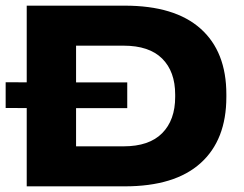

<svg xmlns="http://www.w3.org/2000/svg" viewBox="-20 -659 864 679"><path d="M0 -277V-368L430 -367.5V-276.5ZM204.5 0V-141.5H417Q507.5 -141.5 553.5 -188Q599.5 -234.5 599.5 -316V-324.5Q599.5 -406 553.5 -451.8Q507.5 -497.5 417 -497.5H203.5V-639H421Q598 -639 689.2 -557.8Q780.5 -476.5 780.5 -325.5V-316Q780.5 -164 689.2 -82Q598 0 421 0ZM74.5 0V-639H249V0Z"/></svg>

Font: Anek Latin Expanded
Style: Bold
Weight: 700
Width: 7
Designer: Yesha Goshar
Foundry: Ek Type
Version: Version 1.003